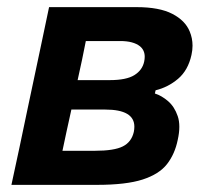

<svg xmlns="http://www.w3.org/2000/svg" viewBox="-20 -518 582 538"><path d="M12 0Q23.5 -54.5 34.5 -104.5Q45 -154.5 58 -216.5L68.5 -266Q84 -338 95 -391Q106 -443.5 117.5 -498H363Q426.5 -498 462.8 -479.2Q499 -460.5 511.5 -430Q519.5 -411 519.5 -390Q519.5 -377.5 516.5 -364Q507 -321 479 -297.2Q451 -273.5 416 -265L414 -256Q433 -250 451 -234.5Q469 -219 478 -192.5Q482.5 -179.5 482.5 -162.5Q482.5 -146 478 -126Q470 -86.5 448 -58.2Q426 -30 379.8 -15Q333.5 0 251.5 0ZM220.5 -403Q215 -375.5 210 -351Q204.5 -326 197.5 -293.5H287.5Q334 -293.5 356.5 -307.5Q379 -321.5 384 -345.5Q385.5 -352.5 385.5 -359Q385.5 -377.5 372 -388.5Q353.5 -403 317 -403ZM155 -95.5H246Q300 -95.5 324.2 -107.8Q348.5 -120 355 -148.5Q356.5 -156 356.5 -163Q356.5 -211 275 -211H180Q172 -175 166.2 -148.2Q160.5 -121.5 155 -95.5Z"/></svg>

Font: Heraclito SemiBold
Style: Italic
Weight: 600
Italic angle: -12°
Designer: Kostas Bartsokas (font) & Cristiano Sobral (main changes)
Foundry: Kostas Bartsokas (font) & Cristiano Sobral (main changes)
Version: Version 1.00;July 8, 2020;FontCreator 13.0.0.2655 64-bit